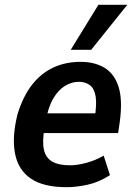

<svg xmlns="http://www.w3.org/2000/svg" viewBox="-20 -768 564 798"><path d="M257 10Q161 10 108.5 -25.5Q56 -61 42.5 -129.5Q29 -198 53 -294Q76 -368 113 -415.5Q150 -463 201 -487Q252 -511 315 -511Q373 -511 414 -486.5Q455 -462 472.5 -408Q490 -354 478 -263L471 -215H143L156 -297H391L373 -274Q383 -335 377.5 -367.5Q372 -400 353.5 -414Q335 -428 307 -428Q278 -428 250 -411Q222 -394 201 -358Q180 -322 169 -261L165 -236Q155 -180 162.5 -146Q170 -112 197 -96.5Q224 -81 271 -81Q301 -81 338.5 -91Q376 -101 411 -121L437 -40Q390 -10 343 0Q296 10 257 10ZM274 -561 389 -748H509L359 -561Z"/></svg>

Font: Nunito Sans 7pt Condensed
Style: Bold Italic
Weight: 700
Width: 3
Italic angle: -9°
Designer: Vernon Adams
Foundry: Vernon Adams
Version: Version 3.101;gftools[0.9.27]